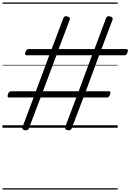

<svg xmlns="http://www.w3.org/2000/svg" viewBox="-20 -1026 1047 1542"><path d="M176 19Q153 12 161 -7L250 -243H55Q44 -243 41.5 -249Q39 -255 44 -268Q48 -282 53.5 -287.5Q59 -293 70 -293H268L376 -582H195Q184 -582 182 -587.5Q180 -593 184 -606Q188 -620 194.5 -626Q201 -632 211 -632H395L489 -881Q496 -901 523 -894Q547 -886 540 -868L451 -632H739L832 -881Q839 -901 866 -894Q890 -886 884 -868L795 -632H993Q1004 -632 1006.5 -626Q1009 -620 1004 -606Q1001 -593 994.5 -587.5Q988 -582 978 -582H776L669 -293H853Q863 -293 866 -287.5Q869 -282 864 -268Q860 -255 854 -249Q848 -243 838 -243H650L556 5Q549 25 520 19Q508 15 504.5 9Q501 3 504 -7L593 -243H306L212 5Q205 25 176 19ZM325 -293H612L719 -582H433ZM0 486H925V496H0ZM0 -20H925V0H0ZM0 -505H925V-500H0ZM0 -1006H925V-996H0Z"/></svg>

Font: Playwrite CA Guides
Style: Regular
Weight: 400
Designer: Veronika Burian, José Scaglione
Foundry: TypeTogether
Version: Version 1.003